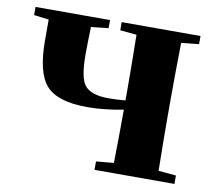

<svg xmlns="http://www.w3.org/2000/svg" viewBox="-66 -622 786 698"><g transform="rotate(10 327.5 -273.0)"><path d="M555 -509Q553 -393 553 -308V-238Q553 -153 555 -37L620 -31V0H325V-31L390 -37Q392 -149 392 -234Q322 -220 258 -220Q149 -220 107 -267Q66 -313 66 -433V-509L11 -516V-546H286V-516L222 -509Q220 -447 220 -406Q220 -323 241 -295Q264 -265 330 -265Q361 -265 392 -268V-308Q392 -392 390 -510L329 -516V-546H620V-516Z"/></g></svg>

Font: Source Han Serif SC Heavy
Style: Regular
Weight: 900
Designer: Ryoko NISHIZUKA  (kana & ideographs); Frank Grießhammer (Latin, Greek & Cyrillic); Wenlong ZHANG  (bopomofo); Sandoll Co
Foundry: Adobe Systems Incorporated
Version: Version 1.001 October 20, 2017